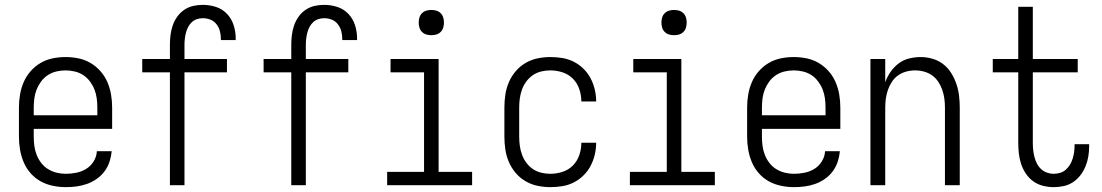

<svg xmlns="http://www.w3.org/2000/svg" viewBox="-20 -763 4540 791"><path d="M251 8Q225 8 198 2.5Q171 -3 147.5 -16Q124 -29 106 -49.5Q88 -70 77.5 -95Q67 -120 62.5 -146.5Q58 -173 58 -200V-320Q58 -347 62.5 -373.5Q67 -400 77.5 -424.5Q88 -449 106 -469.5Q124 -490 147 -503.5Q170 -517 196.5 -522.5Q223 -528 250 -528Q277 -528 303.5 -522.5Q330 -517 353 -503.5Q376 -490 394 -469.5Q412 -449 422.5 -424.5Q433 -400 437.5 -373.5Q442 -347 442 -320V-232H119V-200Q119 -181 121.5 -162Q124 -143 131 -125Q138 -107 150 -91.5Q162 -76 178.5 -66Q195 -56 213.5 -51.5Q232 -47 251 -47Q273 -47 295 -51.5Q317 -56 335.5 -67.5Q354 -79 366 -98.5Q378 -118 379 -140H440Q438 -118 431 -96.5Q424 -75 410.5 -57Q397 -39 378.5 -26Q360 -13 339 -5.5Q318 2 296 5Q274 8 251 8ZM119 -288H381V-320Q381 -339 378.5 -358Q376 -377 369 -394.5Q362 -412 350.5 -427.5Q339 -443 323 -453.5Q307 -464 288 -468.5Q269 -473 250 -473Q231 -473 212 -468.5Q193 -464 177 -453.5Q161 -443 149.5 -427.5Q138 -412 131 -394.5Q124 -377 121.5 -358Q119 -339 119 -320Z M680 0V-465H566V-520H680V-579Q680 -599 682.5 -619Q685 -639 691.5 -658Q698 -677 710 -694Q722 -711 739 -722.5Q756 -734 775.5 -738.5Q795 -743 816 -743Q843 -743 869.5 -734.5Q896 -726 915 -706Q934 -686 942.5 -659.5Q951 -633 951 -606V-598H890V-603Q890 -619 886 -634.5Q882 -650 872 -663Q862 -676 847 -682Q832 -688 816 -688Q803 -688 791 -684Q779 -680 770 -671.5Q761 -663 755 -651.5Q749 -640 746 -628Q743 -616 741.5 -603.5Q740 -591 740 -579V-520H915V-465H740V0Z M1180 0V-465H1066V-520H1180V-579Q1180 -599 1182.5 -619Q1185 -639 1191.5 -658Q1198 -677 1210 -694Q1222 -711 1239 -722.5Q1256 -734 1275.5 -738.5Q1295 -743 1316 -743Q1343 -743 1369.5 -734.5Q1396 -726 1415 -706Q1434 -686 1442.5 -659.5Q1451 -633 1451 -606V-598H1390V-603Q1390 -619 1386 -634.5Q1382 -650 1372 -663Q1362 -676 1347 -682Q1332 -688 1316 -688Q1303 -688 1291 -684Q1279 -680 1270 -671.5Q1261 -663 1255 -651.5Q1249 -640 1246 -628Q1243 -616 1241.5 -603.5Q1240 -591 1240 -579V-520H1415V-465H1240V0Z M1575 0V-55H1727V-465H1589V-520H1787V-55H1925V0ZM1757 -618Q1746 -618 1736 -621Q1726 -624 1718.5 -631.5Q1711 -639 1708 -649Q1705 -659 1705 -670Q1705 -681 1708 -691Q1711 -701 1718.5 -708.5Q1726 -716 1736 -719Q1746 -722 1757 -722Q1768 -722 1778 -719Q1788 -716 1795.5 -708.5Q1803 -701 1806 -691Q1809 -681 1809 -670Q1809 -659 1806 -649Q1803 -639 1795.5 -631.5Q1788 -624 1778 -621Q1768 -618 1757 -618Z M2247 8Q2221 8 2194.5 2.5Q2168 -3 2145 -16.5Q2122 -30 2104.5 -50.5Q2087 -71 2076.5 -95.5Q2066 -120 2062 -146.5Q2058 -173 2058 -200V-320Q2058 -347 2062 -373.5Q2066 -400 2076.5 -424.5Q2087 -449 2104.5 -469.5Q2122 -490 2145 -503.5Q2168 -517 2194.5 -522.5Q2221 -528 2247 -528Q2272 -528 2296.5 -524Q2321 -520 2343 -509Q2365 -498 2383 -480.5Q2401 -463 2412.5 -441.5Q2424 -420 2430 -395.5Q2436 -371 2436 -346V-345H2375V-346Q2375 -371 2366.5 -396Q2358 -421 2340 -439Q2322 -457 2297.5 -465Q2273 -473 2247 -473Q2228 -473 2209.5 -468.5Q2191 -464 2175.5 -453.5Q2160 -443 2148.5 -427.5Q2137 -412 2130.5 -394Q2124 -376 2121.5 -357.5Q2119 -339 2119 -320V-200Q2119 -181 2121.5 -162.5Q2124 -144 2130.5 -126Q2137 -108 2148.5 -92.5Q2160 -77 2175.5 -66.5Q2191 -56 2209.5 -51.5Q2228 -47 2247 -47Q2273 -47 2297.5 -55Q2322 -63 2340 -81Q2358 -99 2366.5 -124Q2375 -149 2375 -174V-175H2436V-174Q2436 -149 2430 -124.5Q2424 -100 2412.5 -78.5Q2401 -57 2383 -39.5Q2365 -22 2343 -11Q2321 0 2296.5 4Q2272 8 2247 8Z M2575 0V-55H2727V-465H2589V-520H2787V-55H2925V0ZM2757 -618Q2746 -618 2736 -621Q2726 -624 2718.5 -631.5Q2711 -639 2708 -649Q2705 -659 2705 -670Q2705 -681 2708 -691Q2711 -701 2718.5 -708.5Q2726 -716 2736 -719Q2746 -722 2757 -722Q2768 -722 2778 -719Q2788 -716 2795.5 -708.5Q2803 -701 2806 -691Q2809 -681 2809 -670Q2809 -659 2806 -649Q2803 -639 2795.5 -631.5Q2788 -624 2778 -621Q2768 -618 2757 -618Z M3251 8Q3225 8 3198 2.5Q3171 -3 3147.5 -16Q3124 -29 3106 -49.5Q3088 -70 3077.5 -95Q3067 -120 3062.5 -146.5Q3058 -173 3058 -200V-320Q3058 -347 3062.5 -373.5Q3067 -400 3077.5 -424.5Q3088 -449 3106 -469.5Q3124 -490 3147 -503.5Q3170 -517 3196.5 -522.5Q3223 -528 3250 -528Q3277 -528 3303.5 -522.5Q3330 -517 3353 -503.5Q3376 -490 3394 -469.5Q3412 -449 3422.5 -424.5Q3433 -400 3437.5 -373.5Q3442 -347 3442 -320V-232H3119V-200Q3119 -181 3121.5 -162Q3124 -143 3131 -125Q3138 -107 3150 -91.5Q3162 -76 3178.5 -66Q3195 -56 3213.5 -51.5Q3232 -47 3251 -47Q3273 -47 3295 -51.5Q3317 -56 3335.5 -67.5Q3354 -79 3366 -98.5Q3378 -118 3379 -140H3440Q3438 -118 3431 -96.5Q3424 -75 3410.5 -57Q3397 -39 3378.5 -26Q3360 -13 3339 -5.5Q3318 2 3296 5Q3274 8 3251 8ZM3119 -288H3381V-320Q3381 -339 3378.5 -358Q3376 -377 3369 -394.5Q3362 -412 3350.5 -427.5Q3339 -443 3323 -453.5Q3307 -464 3288 -468.5Q3269 -473 3250 -473Q3231 -473 3212 -468.5Q3193 -464 3177 -453.5Q3161 -443 3149.5 -427.5Q3138 -412 3131 -394.5Q3124 -377 3121.5 -358Q3119 -339 3119 -320Z M3566 0V-520H3627V-424Q3635 -447 3649 -467Q3663 -487 3682 -501.5Q3701 -516 3725 -522Q3749 -528 3773 -528Q3797 -528 3821.5 -521Q3846 -514 3865.5 -499Q3885 -484 3898.5 -462.5Q3912 -441 3920 -417.5Q3928 -394 3931 -369.5Q3934 -345 3934 -320V0H3873V-320Q3873 -339 3870.5 -357Q3868 -375 3862 -392.5Q3856 -410 3845.5 -426Q3835 -442 3820 -452.5Q3805 -463 3787 -468Q3769 -473 3750 -473Q3731 -473 3713 -468Q3695 -463 3680 -452.5Q3665 -442 3654.5 -426Q3644 -410 3638 -392.5Q3632 -375 3629.5 -357Q3627 -339 3627 -320V0Z M4321 8Q4299 8 4277 2.5Q4255 -3 4237 -16Q4219 -29 4206.5 -47.5Q4194 -66 4187 -87Q4180 -108 4177.5 -130Q4175 -152 4175 -174V-465H4070V-520H4175V-735H4235V-520H4420V-465H4235V-174Q4235 -160 4236.5 -145.5Q4238 -131 4241.5 -117Q4245 -103 4251.5 -90Q4258 -77 4268.5 -67Q4279 -57 4293 -52Q4307 -47 4321 -47Q4334 -47 4347.5 -51Q4361 -55 4371 -64Q4381 -73 4388 -84.5Q4395 -96 4399 -109Q4403 -122 4405 -135.5Q4407 -149 4407 -162V-169H4467V-159Q4467 -138 4463.5 -117.5Q4460 -97 4452 -77.5Q4444 -58 4431 -41Q4418 -24 4400.5 -12.5Q4383 -1 4362.5 3.5Q4342 8 4321 8Z"/></svg>

Font: Iosevka SS18 Light
Style: Regular
Weight: 300
Monospace: yes
Designer: Belleve Invis
Foundry: Belleve Invis
Version: Version 25.1.1; ttfautohint (v1.8.4)